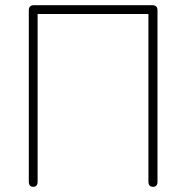

<svg xmlns="http://www.w3.org/2000/svg" viewBox="-20 -720 718 740"><path d="M108 0Q91 0 91 -20V-680Q91 -700 111 -700H567Q587 -700 587 -680V-20Q587 0 570 0Q552 0 552 -20V-666H125V-20Q125 0 108 0Z"/></svg>

Font: Zen Maru Gothic Light
Style: Regular
Weight: 300
Designer: Yoshimichi Ohira
Foundry: Positype
Version: Version 1.001